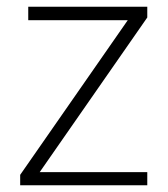

<svg xmlns="http://www.w3.org/2000/svg" viewBox="-20 -551 501 571"><path d="M418 0V-39H98L418 -499V-531H64V-491H360L40 -31V0Z"/></svg>

Font: Noto Sans Syriac Extralight
Style: Regular
Weight: 200
Designer: Patrick Giasson and the Monotype Design Team
Foundry: Monotype Imaging Inc.
Version: Version 3.000